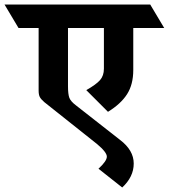

<svg xmlns="http://www.w3.org/2000/svg" viewBox="-99 -695 747 850"><path d="M491 -571V-385Q491 -321 463.5 -278Q436 -235 379 -200L283 -296Q327 -321 344 -340.5Q361 -360 361 -391V-571H202V-313Q202 -278 208 -262Q214 -246 238 -228L432 -76Q493 -30 493 29Q493 88 442 135L337 52Q374 18 374 -1.5Q374 -21 331 -57L97 -243Q82 -256 77 -266Q72 -276 72 -294V-571H-17L-79 -675H566L628 -571Z"/></svg>

Font: Halant
Style: Bold
Weight: 700
Designer: Hitesh Malaviya (Devanagari), Satya Rajpurohit (Latin)
Foundry: Indian Type Foundry
Version: Version 1.101;PS 1.0;hotconv 1.0.78;makeotf.lib2.5.61930; tt